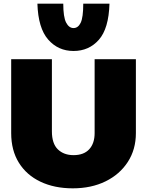

<svg xmlns="http://www.w3.org/2000/svg" viewBox="-20 -1011 802 1047"><path d="M377 16Q277 16 201 -20Q125 -56 83 -123.5Q41 -191 41 -285V-688H263V-295Q263 -228 295.5 -196.5Q328 -165 381 -165Q437 -165 466.5 -197Q496 -229 496 -285V-688H721V-285Q721 -196 677 -128Q633 -60 555.5 -22Q478 16 377 16ZM381 -733Q297 -733 242.5 -795.5Q188 -858 184 -991H325Q325 -918 340.5 -888Q356 -858 381 -858Q406 -858 420 -887Q434 -916 434 -991H577Q573 -855 519 -794Q465 -733 381 -733Z"/></svg>

Font: Paytone One
Style: Regular
Weight: 400
Designer: Vernon Adams
Foundry: Vernon Adams
Version: Version 1.002; ttfautohint (v1.8.4.7-5d5b);gftools[0.9.23]